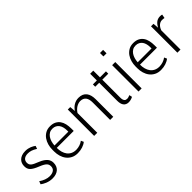

<svg xmlns="http://www.w3.org/2000/svg" viewBox="130 -1717 2682 2682"><g transform="rotate(-45 1471.0 -375.5)"><path d="M333.5 -126Q333.5 -142.6 328.9 -157Q324.2 -171.4 311.8 -184.8Q299.3 -198.2 276.6 -211.4Q253.9 -224.6 218.3 -238.8Q174.3 -256.3 145.3 -272.5Q116.2 -288.6 98.9 -306.2Q81.5 -323.7 74.7 -344.7Q67.9 -365.7 67.9 -392.6Q67.9 -420.4 77.6 -445.8Q87.4 -471.2 107.2 -490.2Q127 -509.3 157.2 -520.5Q187.5 -531.7 228.5 -531.7Q256.3 -531.7 279.5 -526.9Q302.7 -522 321.8 -514.2Q340.8 -506.3 356 -497.3Q371.1 -488.3 382.3 -479.5L367.2 -435.5Q346.7 -448.7 328.6 -457.8Q310.5 -466.8 294.2 -472.2Q277.8 -477.5 262.2 -480Q246.6 -482.4 231 -482.4Q202.6 -482.4 183.1 -475.6Q163.6 -468.8 151.4 -457.3Q139.2 -445.8 133.8 -430.9Q128.4 -416 128.4 -399.9Q128.4 -378.9 135.3 -364.3Q142.1 -349.6 157 -337.6Q171.9 -325.7 196 -314.7Q220.2 -303.7 254.9 -289.6Q296.4 -272.9 323.2 -254.6Q350.1 -236.3 365.7 -216.8Q381.3 -197.3 387.5 -176.8Q393.6 -156.2 393.6 -134.8Q393.6 -102.5 383.1 -75.7Q372.6 -48.8 351.8 -29.8Q331.1 -10.7 300.5 -0.2Q270 10.3 230.5 10.3Q199.7 10.3 172.9 4.4Q146 -1.5 123.3 -10.7Q100.6 -20 82.5 -30.8Q64.5 -41.5 51.8 -51.3L68.8 -95.2Q104.5 -69.8 145 -54.9Q185.5 -40 221.7 -40Q254.4 -40 275.9 -47.6Q297.4 -55.2 310.3 -67.1Q323.2 -79.1 328.4 -94.5Q333.5 -109.9 333.5 -126Z M715.8 -484.4Q681.6 -484.4 655.8 -469Q629.9 -453.6 612.1 -427.7Q594.2 -401.9 584.2 -367.9Q574.2 -334 572.3 -296.9H845.7V-320.8Q845.7 -354 838.4 -383.8Q831.1 -413.6 815.4 -435.8Q799.8 -458 775.1 -471.2Q750.5 -484.4 715.8 -484.4ZM727.5 10.3Q671.9 10.3 630.9 -11Q589.8 -32.2 563 -67.4Q536.1 -102.5 522.9 -147.7Q509.8 -192.9 509.8 -240.2V-277.8Q509.8 -323.2 522.2 -368.4Q534.7 -413.6 560.3 -450Q585.9 -486.3 625 -509Q664.1 -531.7 717.3 -531.7Q770 -531.7 805.9 -513.4Q841.8 -495.1 864.3 -463.6Q886.7 -432.1 896.5 -389.4Q906.2 -346.7 906.2 -298.3V-251H571.3Q571.3 -205.6 582 -166.7Q592.8 -127.9 614.5 -99.4Q636.2 -70.8 669.7 -54.7Q703.1 -38.6 748.5 -39.1Q784.2 -40 818.6 -51.5Q853 -63 879.9 -83.5L897.9 -43.9Q868.7 -19 824 -4.4Q779.3 10.3 727.5 10.3Z M1107.4 -521 1114.7 -436.5Q1127.9 -456.5 1145 -473.9Q1162.1 -491.2 1182.9 -504.2Q1203.6 -517.1 1227.8 -524.4Q1252 -531.7 1279.3 -531.7Q1321.8 -531.7 1351.6 -518.3Q1381.3 -504.9 1400.1 -480.2Q1418.9 -455.6 1427.7 -421.6Q1436.5 -387.7 1436.5 -346.7V0H1375V-346.2Q1375 -377.4 1368.7 -402.6Q1362.3 -427.7 1349.1 -445.3Q1335.9 -462.9 1315.2 -472.4Q1294.4 -481.9 1265.6 -481.9Q1246.6 -481.9 1226.6 -475.8Q1206.5 -469.7 1187.5 -458Q1168.5 -446.3 1151.4 -429.2Q1134.3 -412.1 1120.6 -390.1V0H1059.1V-521Z M1694.8 -653.3V-521H1813V-475.1H1694.8V-119.6Q1694.8 -95.7 1699.5 -80.3Q1704.1 -64.9 1711.7 -55.9Q1719.2 -46.9 1729.7 -43.5Q1740.2 -40 1752 -40Q1766.1 -40 1782 -44.7Q1797.9 -49.3 1809.1 -55.2L1818.4 -12.7Q1812.5 -8.8 1803.2 -4.6Q1793.9 -0.5 1783 2.7Q1772 5.9 1759.8 8.1Q1747.6 10.3 1734.9 10.3Q1708.5 10.3 1689.2 1.2Q1669.9 -7.8 1657.5 -24.7Q1645 -41.5 1639.2 -65.4Q1633.3 -89.4 1633.3 -119.1V-475.1H1555.2V-521H1633.3V-653.3Z M1997.1 -693.4H1935.5V-761.2H1997.1ZM1997.1 0H1935.5V-521H1997.1Z M2359.9 -484.4Q2325.7 -484.4 2299.8 -469Q2273.9 -453.6 2256.1 -427.7Q2238.3 -401.9 2228.3 -367.9Q2218.3 -334 2216.3 -296.9H2489.7V-320.8Q2489.7 -354 2482.4 -383.8Q2475.1 -413.6 2459.5 -435.8Q2443.8 -458 2419.2 -471.2Q2394.5 -484.4 2359.9 -484.4ZM2371.6 10.3Q2315.9 10.3 2274.9 -11Q2233.9 -32.2 2207 -67.4Q2180.2 -102.5 2167 -147.7Q2153.8 -192.9 2153.8 -240.2V-277.8Q2153.8 -323.2 2166.3 -368.4Q2178.7 -413.6 2204.3 -450Q2230 -486.3 2269 -509Q2308.1 -531.7 2361.3 -531.7Q2414.1 -531.7 2450 -513.4Q2485.8 -495.1 2508.3 -463.6Q2530.8 -432.1 2540.5 -389.4Q2550.3 -346.7 2550.3 -298.3V-251H2215.3Q2215.3 -205.6 2226.1 -166.7Q2236.8 -127.9 2258.5 -99.4Q2280.3 -70.8 2313.7 -54.7Q2347.2 -38.6 2392.6 -39.1Q2428.2 -40 2462.6 -51.5Q2497.1 -63 2523.9 -83.5L2542 -43.9Q2512.7 -19 2468 -4.4Q2423.3 10.3 2371.6 10.3Z M2918.5 -469.7Q2908.2 -471.7 2897.2 -473.1Q2886.2 -474.6 2872.1 -474.6Q2854 -474.6 2837.6 -467.5Q2821.3 -460.4 2807.6 -448Q2793.9 -435.5 2783 -418Q2772 -400.4 2764.6 -379.4V0H2703.1V-521H2752L2759.3 -436.5Q2780.3 -480 2812.5 -505.9Q2844.7 -531.7 2893.1 -531.7Q2901.9 -531.7 2912.6 -530Q2923.3 -528.3 2929.2 -526.4Z"/></g></svg>

Font: Ufes Sans Light
Style: Regular
Weight: 200
Designer: Ricardo Esteves & Thais Bronze
Foundry: ProDesignUfes - Ricardo Esteves, Thais Bronze (This is a derivative work, based on Roboto family, by Christian Robertson
Version: Version 2.0